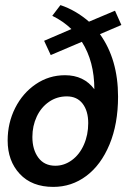

<svg xmlns="http://www.w3.org/2000/svg" viewBox="-20 -721 527 753"><path d="M372 -587Q443 -488 443 -342Q443 -235 409.5 -154.5Q376 -74 318.5 -31Q261 12 189 12Q105 12 57.5 -39Q10 -90 10 -170Q10 -239 39.5 -297.5Q69 -356 120.5 -391Q172 -426 235 -426Q309 -426 350 -371Q350 -480 301 -557L179 -505L153 -561L260 -607Q228 -638 185 -659L217 -701Q277 -681 329 -636L431 -679L456 -623ZM326 -238Q326 -286 304 -314.5Q282 -343 242 -343Q203 -343 172 -321.5Q141 -300 124 -263.5Q107 -227 107 -184Q107 -134 130.5 -102.5Q154 -71 197 -71Q232 -71 262 -93Q292 -115 309 -153.5Q326 -192 326 -238Z"/></svg>

Font: Cabin
Style: Italic
Weight: 400
Italic angle: -7°
Designer: Pablo Impallari
Foundry: Pablo Impallari. http://www.impallari.com Igino Marini. http://www.ikern.com
Version: Version 2.200